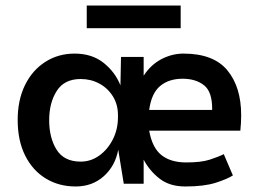

<svg xmlns="http://www.w3.org/2000/svg" viewBox="-20 -665 935 695"><path d="M254 10Q193 10 145.5 -19Q98 -48 71 -102Q44 -156 44 -231Q44 -303 70.5 -357Q97 -411 144 -441Q191 -471 250 -471Q313 -471 355 -437.5Q397 -404 416 -356L418 -459H500V-391Q526 -431 564.5 -451Q603 -471 644 -471Q753 -471 803 -410.5Q853 -350 853 -248Q853 -221 850 -192H520Q531 -130 564.5 -103.5Q598 -77 654 -77Q708 -77 739 -87Q770 -97 790 -107L823 -30Q803 -17 761 -3.5Q719 10 651 10Q594 10 557.5 -18.5Q521 -47 500 -87V0H428L408 -123Q397 -64 355.5 -27Q314 10 254 10ZM520 -267H748Q749 -332 719 -356Q689 -380 641 -380Q591 -380 559.5 -353.5Q528 -327 520 -267ZM272 -80Q309 -80 339.5 -102Q370 -124 388.5 -160.5Q407 -197 407 -241V-248Q407 -287 388.5 -316.5Q370 -346 339.5 -362.5Q309 -379 272 -379Q213 -379 185.5 -336Q158 -293 158 -230Q158 -166 185 -123Q212 -80 272 -80ZM294 -563V-645H634V-563Z"/></svg>

Font: Alata
Style: Regular
Weight: 400
Designer: Spyros Zevelakis, Eben Sorkin
Foundry: Spyros Zevelakis
Version: Version 1.005; ttfautohint (v1.8.4.7-5d5b)